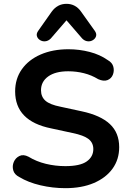

<svg xmlns="http://www.w3.org/2000/svg" viewBox="-20 -972 674 1002"><path d="M321 10Q255 10 191 -5Q127 -20 81 -48Q55 -61 49 -83.5Q43 -106 52 -127Q61 -148 81.5 -158Q102 -168 129 -154Q170 -129 219.5 -117Q269 -105 321 -105Q398 -105 432.5 -129.5Q467 -154 467 -194Q467 -227 442 -246.5Q417 -266 358 -278L247 -302Q59 -340 59 -495Q59 -561 94 -610.5Q129 -660 192 -687.5Q255 -715 337 -715Q394 -715 448 -701Q502 -687 543 -658Q566 -645 571.5 -623.5Q577 -602 569 -582Q561 -562 541 -554Q521 -546 492 -559Q458 -580 418 -590Q378 -600 336 -600Q269 -600 231.5 -573Q194 -546 194 -501Q194 -467 217 -446.5Q240 -426 296 -415L407 -391Q505 -370 553.5 -324.5Q602 -279 602 -204Q602 -140 567.5 -92Q533 -44 470 -17Q407 10 321 10ZM245 -771Q232 -758 216.5 -756.5Q201 -755 188.5 -763Q176 -771 172.5 -784Q169 -797 180 -812L249 -910Q279 -952 327 -952Q375 -952 404 -910L474 -812Q485 -797 481.5 -784Q478 -771 465.5 -763Q453 -755 437.5 -756.5Q422 -758 409 -771L327 -866Z"/></svg>

Font: Chiron GoRound TC SB
Style: Regular
Weight: 500
Designer: Ryoko NISHIZUKA 西塚涼子 (kana, bopomofo & ideographs); Paul D. Hunt (Latin, Greek & Cyrillic); Sandoll Communications 산돌커뮤니
Foundry: Adobe
Version: Version 1.000;hotconv 1.1.1;makeotfexe 2.6.0